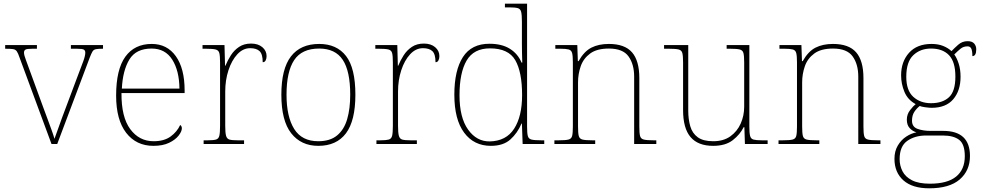

<svg xmlns="http://www.w3.org/2000/svg" viewBox="-20 -780 5326 1040"><path d="M86 -468Q78 -492 71 -502Q64 -512 50.5 -514Q37 -516 8 -516V-536H180V-516H156Q125 -516 117.5 -511Q110 -506 110 -495Q110 -482 120 -456Q130 -430 138 -407L214 -199Q225 -170 237 -137Q249 -104 259.5 -75.5Q270 -47 275 -28Q282 -46 297.5 -90.5Q313 -135 340 -206L400 -366Q420 -418 431 -448Q442 -478 442 -495Q442 -506 434.5 -511Q427 -516 396 -516H364V-536H538V-516H536Q511 -516 499 -513.5Q487 -511 481 -501Q475 -491 466 -468L290 0H259Z M811 10Q718 10 663.5 -60.5Q609 -131 609 -262Q609 -404 659 -473Q709 -542 802 -542Q885 -542 932.5 -475.5Q980 -409 980 -290V-276H638Q637 -146 685.5 -80.5Q734 -15 812 -15Q869 -15 904 -40.5Q939 -66 956 -103Q965 -97 965 -85Q965 -68 947.5 -45.5Q930 -23 896 -6.5Q862 10 811 10ZM952 -300Q951 -397 913 -457Q875 -517 801 -517Q717 -517 681 -458Q645 -399 640 -300Z M1083 0V-20H1105Q1135 -20 1149.5 -24Q1164 -28 1168 -44.5Q1172 -61 1172 -98V-442Q1172 -477 1168 -492.5Q1164 -508 1148 -512Q1132 -516 1095 -516H1077V-536H1196L1199 -424H1201Q1213 -453 1230.5 -480.5Q1248 -508 1275 -526Q1302 -544 1340 -544Q1378 -544 1401 -524.5Q1424 -505 1424 -476Q1424 -463 1419 -453Q1414 -443 1403 -443Q1403 -487 1386 -503Q1369 -519 1335 -519Q1296 -519 1265.5 -486Q1235 -453 1217.5 -399.5Q1200 -346 1200 -284V-98Q1200 -61 1204.5 -44.5Q1209 -28 1223 -24Q1237 -20 1267 -20H1302V0Z M1704 10Q1611 10 1557.5 -58Q1504 -126 1504 -267Q1504 -407 1556 -474.5Q1608 -542 1709 -542Q1804 -542 1854.5 -476.5Q1905 -411 1905 -267Q1905 -126 1854 -58Q1803 10 1704 10ZM1704 -15Q1768 -15 1806 -46.5Q1844 -78 1860.5 -134.5Q1877 -191 1877 -267Q1877 -395 1836.5 -456Q1796 -517 1709 -517Q1615 -517 1573.5 -454.5Q1532 -392 1532 -267Q1532 -148 1573.5 -81.5Q1615 -15 1704 -15Z M2019 0V-20H2041Q2071 -20 2085.5 -24Q2100 -28 2104 -44.5Q2108 -61 2108 -98V-442Q2108 -477 2104 -492.5Q2100 -508 2084 -512Q2068 -516 2031 -516H2013V-536H2132L2135 -424H2137Q2149 -453 2166.5 -480.5Q2184 -508 2211 -526Q2238 -544 2276 -544Q2314 -544 2337 -524.5Q2360 -505 2360 -476Q2360 -463 2355 -453Q2350 -443 2339 -443Q2339 -487 2322 -503Q2305 -519 2271 -519Q2232 -519 2201.5 -486Q2171 -453 2153.5 -399.5Q2136 -346 2136 -284V-98Q2136 -61 2140.5 -44.5Q2145 -28 2159 -24Q2173 -20 2203 -20H2238V0Z M2639 10Q2547 10 2494 -61.5Q2441 -133 2441 -267Q2441 -399 2487.5 -471Q2534 -543 2631 -543Q2698 -543 2741.5 -516Q2785 -489 2805 -441H2809Q2808 -469 2807.5 -495.5Q2807 -522 2807 -543V-662Q2807 -699 2803 -715.5Q2799 -732 2784.5 -736Q2770 -740 2740 -740H2715V-760H2835V-94Q2835 -59 2839 -43.5Q2843 -28 2859 -24Q2875 -20 2912 -20H2928V0H2811L2807 -111H2805Q2783 -59 2744.5 -24.5Q2706 10 2639 10ZM2633 -14Q2722 -16 2765 -83Q2808 -150 2808 -265Q2808 -390 2771 -454Q2734 -518 2634 -518Q2546 -518 2507.5 -452Q2469 -386 2469 -264Q2469 -143 2515.5 -78Q2562 -13 2633 -14Z M2983 0V-20H3006Q3043 -20 3059 -24Q3075 -28 3079 -43.5Q3083 -59 3083 -94V-442Q3083 -477 3079 -492.5Q3075 -508 3060.5 -512Q3046 -516 3016 -516H2988V-536H3107L3110 -449H3114Q3144 -502 3183.5 -522Q3223 -542 3278 -542Q3364 -542 3403.5 -496.5Q3443 -451 3443 -357V-94Q3443 -59 3447 -43.5Q3451 -28 3467.5 -24Q3484 -20 3520 -20H3535V0H3415V-365Q3415 -432 3384.5 -474.5Q3354 -517 3278 -517Q3213 -517 3176.5 -490Q3140 -463 3125.5 -421Q3111 -379 3111 -334V-94Q3111 -59 3115 -43.5Q3119 -28 3135.5 -24Q3152 -20 3188 -20H3204V0Z M3843 10Q3761 10 3720.5 -37.5Q3680 -85 3680 -184V-442Q3680 -477 3676 -492.5Q3672 -508 3656 -512Q3640 -516 3603 -516H3577V-536H3708V-181Q3708 -134 3719 -96Q3730 -58 3759.5 -36.5Q3789 -15 3843 -15Q3899 -15 3936 -41.5Q3973 -68 3992 -110.5Q4011 -153 4011 -202V-442Q4011 -477 4007 -492.5Q4003 -508 3987 -512Q3971 -516 3934 -516H3916V-536H4039V-94Q4039 -60 4043 -44Q4047 -28 4061.5 -24Q4076 -20 4106 -20H4138V0H4015L4012 -91H4008Q3989 -52 3949.5 -21Q3910 10 3843 10Z M4197 0V-20H4220Q4257 -20 4273 -24Q4289 -28 4293 -43.5Q4297 -59 4297 -94V-442Q4297 -477 4293 -492.5Q4289 -508 4274.5 -512Q4260 -516 4230 -516H4202V-536H4321L4324 -449H4328Q4358 -502 4397.5 -522Q4437 -542 4492 -542Q4578 -542 4617.5 -496.5Q4657 -451 4657 -357V-94Q4657 -59 4661 -43.5Q4665 -28 4681.5 -24Q4698 -20 4734 -20H4749V0H4629V-365Q4629 -432 4598.5 -474.5Q4568 -517 4492 -517Q4427 -517 4390.5 -490Q4354 -463 4339.5 -421Q4325 -379 4325 -334V-94Q4325 -59 4329 -43.5Q4333 -28 4349.5 -24Q4366 -20 4402 -20H4418V0Z M5013 240Q4922 240 4873.5 197Q4825 154 4825 80Q4825 39 4843 8.5Q4861 -22 4888.5 -40Q4916 -58 4944 -63Q4922 -70 4907 -86.5Q4892 -103 4892 -132Q4892 -161 4910 -184Q4928 -207 4940 -216Q4897 -239 4879 -282.5Q4861 -326 4861 -372Q4861 -446 4904 -494Q4947 -542 5026 -542Q5062 -542 5089 -531Q5116 -520 5134 -503Q5148 -518 5170 -537.5Q5192 -557 5221 -557Q5246 -557 5257 -544Q5268 -531 5268 -513Q5268 -476 5247 -476Q5247 -505 5241 -517Q5235 -529 5221 -529Q5199 -529 5183.5 -516.5Q5168 -504 5149 -485Q5163 -466 5173 -435Q5183 -404 5183 -364Q5183 -289 5143.5 -242.5Q5104 -196 5026 -196Q5014 -196 4992 -199Q4970 -202 4962 -206Q4945 -193 4932.5 -174Q4920 -155 4920 -126Q4920 -93 4950 -82Q4980 -71 5020 -71H5089Q5234 -71 5234 65Q5234 144 5178.5 192Q5123 240 5013 240ZM5023 -221Q5085 -221 5120 -253Q5155 -285 5155 -365Q5155 -445 5120.5 -481Q5086 -517 5023 -517Q4965 -517 4927 -481Q4889 -445 4889 -364Q4889 -290 4927 -255.5Q4965 -221 5023 -221ZM5017 215Q5112 215 5159 176.5Q5206 138 5206 66Q5206 1 5175.5 -22.5Q5145 -46 5087 -46H4996Q4936 -46 4894.5 -17Q4853 12 4853 82Q4853 117 4868.5 147.5Q4884 178 4920 196.5Q4956 215 5017 215Z"/></svg>

Font: Noto Serif Thin
Style: Regular
Weight: 100
Designer: Monotype Design Team
Foundry: Monotype Imaging Inc.
Version: Version 2.015